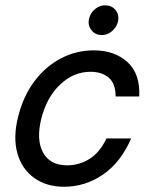

<svg xmlns="http://www.w3.org/2000/svg" viewBox="-20 -702 558 732"><path d="M224.2 10Q156.7 10 110 -23.8Q63.3 -57.5 46.2 -117.9Q29.2 -178.3 49.2 -257.5Q69.2 -336.7 111.7 -392.9Q154.2 -449.2 212.5 -479.6Q270.8 -510 337.5 -510Q416.7 -510 465.8 -465.4Q515 -420.8 510.8 -334.2H420.8Q420.8 -383.3 394.6 -405.8Q368.3 -428.3 325 -428.3Q260.8 -428.3 209.6 -380Q158.3 -331.7 137.5 -250Q117.5 -169.2 144.2 -120.4Q170.8 -71.7 235.8 -71.7Q281.7 -71.7 321.2 -96.2Q360.8 -120.8 385.8 -174.2H480Q440.8 -83.3 372.9 -36.7Q305 10 224.2 10ZM368.3 -568.3Q342.5 -568.3 327.9 -587.9Q313.3 -607.5 320 -632.5Q325 -653.3 342.5 -667.5Q360 -681.7 380 -681.7Q406.7 -681.7 421.2 -662.9Q435.8 -644.2 429.2 -617.5Q423.3 -596.7 406.2 -582.5Q389.2 -568.3 368.3 -568.3Z"/></svg>

Font: Funnel Sans
Style: Italic
Weight: 400
Italic angle: -14.036°
Version: Version 1.000; Beta; Release 5; Build 24; ttfautohint (v1.8.